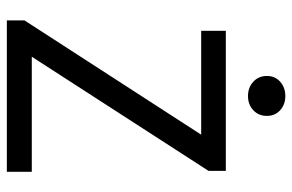

<svg xmlns="http://www.w3.org/2000/svg" viewBox="-170 -704 874 575"><g transform="rotate(90 267.5 -417.0)"><path d="M41.5 0V-52.7L383.8 -582H72.8V-655.8H492.2V-604L150.4 -74.7H495.1V0ZM268.1 -722.2Q242.7 -722.2 225.3 -738Q208 -753.9 208 -778.8Q208 -803.2 225.3 -818.6Q242.7 -834 268.1 -834Q293.5 -834 310.5 -818.6Q327.6 -803.2 327.6 -778.8Q327.6 -753.9 310.5 -738Q293.5 -722.2 268.1 -722.2Z"/></g></svg>

Font: Varta Medium
Style: Regular
Weight: 500
Designer: Joana Correia, Viktoriya Grabowska, Eben Sorkin
Foundry: Sorkin Type Co.
Version: Version 1.004